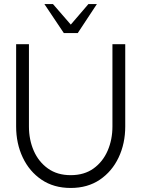

<svg xmlns="http://www.w3.org/2000/svg" viewBox="-20 -919 701 952"><path d="M330.5 13Q246.5 13 186 -28Q125.5 -69 92.8 -138.2Q60 -207.5 60 -292V-700H123.5V-292Q123.5 -226 147.5 -171.2Q171.5 -116.5 217.8 -83.5Q264 -50.5 330.5 -50.5Q398 -50.5 444 -83.8Q490 -117 513.8 -172Q537.5 -227 537.5 -292V-700H601V-292Q601 -207.5 568.2 -138.2Q535.5 -69 475 -28Q414.5 13 330.5 13ZM296.5 -755 200 -899H242.5L331 -797L418.5 -899H460.5L365.5 -755Z"/></svg>

Font: Urbanist Light
Style: Regular
Weight: 300
Designer: Corey Hu
Foundry: Corey Hu
Version: Version 1.330; ttfautohint (v1.8.4.7-5d5b)